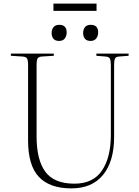

<svg xmlns="http://www.w3.org/2000/svg" viewBox="-20 -1026 770 1060"><path d="M374 14Q254 14 194.5 -49.5Q135 -113 135 -250V-668Q135 -694 129 -703.5Q123 -713 103 -714L40 -718V-730H277V-718L212 -714Q196 -713 189 -705Q182 -697 182 -668V-273Q182 -143 230.5 -77.5Q279 -12 391 -12Q494 -12 543 -84.5Q592 -157 592 -281V-668Q592 -692 586.5 -702.5Q581 -713 561 -714L512 -718V-730H690V-718L639 -714Q620 -713 615 -703Q610 -693 610 -667V-271Q610 -135 549 -60.5Q488 14 374 14ZM480 -800Q459 -800 449 -812Q439 -824 439 -843Q439 -863 449 -876Q459 -889 481 -889Q522 -889 522 -847Q522 -828 511.5 -814Q501 -800 480 -800ZM306 -800Q285 -800 275 -812Q265 -824 265 -843Q265 -863 275.5 -876Q286 -889 307 -889Q348 -889 348 -847Q348 -828 338 -814Q328 -800 306 -800ZM275 -966V-1006H513V-966Z"/></svg>

Font: Literata 72pt ExtraLight
Style: Regular
Weight: 200
Designer: Latin by Veronika Burian and Jose Scaglione. Greek by Irene Vlachou. Cyrillic by Vera Evstafieva.
Foundry: TypeTogether
Version: Version 3.002